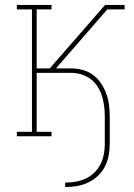

<svg xmlns="http://www.w3.org/2000/svg" viewBox="-20 -550 540 775"><path d="M243 205V187Q264 187 285 183.5Q306 180 325.5 171Q345 162 360.5 147Q376 132 385.5 113Q395 94 399 73Q403 52 403 31V-79Q403 -100 400.5 -121Q398 -142 391.5 -162.5Q385 -183 373.5 -201Q362 -219 345 -231.5Q328 -244 307.5 -250Q287 -256 266 -256H128V-18H188V0H48V-18H109V-512H48V-530H188V-512H128V-274H181L404 -530H483V-512H413L206 -274H266Q289 -274 312.5 -268Q336 -262 355 -248Q374 -234 387.5 -214Q401 -194 409 -172Q417 -150 420 -126.5Q423 -103 423 -79V31Q423 55 418.5 78.5Q414 102 403 123Q392 144 374.5 160.5Q357 177 335.5 187Q314 197 290.5 201Q267 205 243 205Z"/></svg>

Font: Iosevka Slab Thin
Style: Regular
Weight: 100
Monospace: yes
Designer: Belleve Invis
Foundry: Belleve Invis
Version: Version 11.1.0; ttfautohint (v1.8.3)